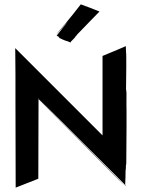

<svg xmlns="http://www.w3.org/2000/svg" viewBox="-20 -846 651 882"><path d="M279 -734C285 -740 291 -747 295 -752L241 -683C238 -682 246 -680 251 -676H249C253 -674 253 -673 251 -674C252 -673 253 -673 253 -673L252 -672C263 -667 274 -661 285 -658C296 -654 288 -658 303 -651H304C305 -654 305 -654 306 -655C312 -662 327 -675 325 -676C330 -681 330 -682 335 -688C376 -731 410 -765 437 -793C389 -813 401 -807 351 -826L315 -780C260 -712 246 -699 238 -686C245 -693 281 -736 298 -757ZM561 -419C560 -431 560 -430 559 -435C560 -490 561 -608 559 -605L558 -634C507 -613 540 -625 451 -589V-224L50 -625L51 -503V-383L52 16L156 -25L157 -391C561 18 551 6 551 6C545 -2 404 -143 365 -183L160 -389L155 -393V-394L160 -389C303 -246 293 -255 155 -396C577 25 551 0 554 3C550 1 556 7 558 9L555 2C556 -8 557 -53 557 -74C557 -79 557 -67 558 -61C558 -91 559 -93 559 -81V-95L560 -88C563 -421 560 -304 561 -419Z"/></svg>

Font: HIVNotRetro
Style: Regular
Weight: 400
Designer: Feorag
Foundry: Feorag
Version: Version 1.000;PS 001.000;hotconv 1.0.88;makeotf.lib2.5.64775